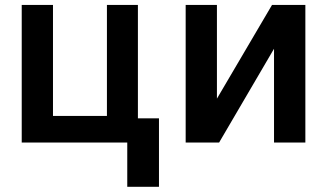

<svg xmlns="http://www.w3.org/2000/svg" viewBox="-20 -565 1296 761"><path d="M526.6 -545.5V-95.9H610.1V175.4H484.4V0H66.1V-545.5H190V-105.5H403.8V-545.5Z M839.8 -174 1058.2 -545.5H1190.3V0H1066.1V-371.8L848.4 0H715.9V-545.5H839.8Z"/></svg>

Font: Inter Zeller Semi Bold
Style: Regular
Weight: 600
Designer: Rasmus Andersson; Joe Bland
Foundry: zeller
Version: Version 3.015;git-dec3a8cb1